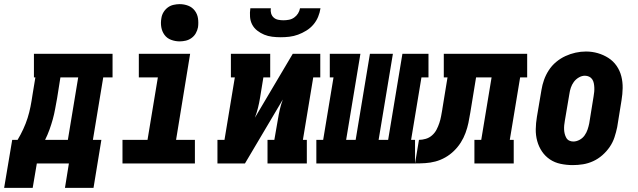

<svg xmlns="http://www.w3.org/2000/svg" viewBox="-62 -790 3082 928"><path d="M-42 118 -3 -114H23Q38 -139 50.5 -166Q63 -193 71.5 -220Q80 -247 85.5 -275Q91 -303 95 -331L109 -416H102V-530H482V-416H437L387 -114H428L390 118H252L271 0H116L96 118ZM266 -114 316 -416H230L214 -315Q209 -289 204.5 -263.5Q200 -238 193 -213Q186 -188 177 -163Q168 -138 156 -114Z M530 0V-114H651L701 -416H609V-530H857L789 -114H880V0ZM806 -590Q785 -590 765 -597.5Q745 -605 733 -621.5Q721 -638 717.5 -659Q714 -680 718 -702Q720 -717 728 -730.5Q736 -744 748.5 -753.5Q761 -763 776.5 -766.5Q792 -770 806 -770Q828 -770 847.5 -762.5Q867 -755 879.5 -738.5Q892 -722 895 -701Q898 -680 895 -658Q892 -643 884.5 -629.5Q877 -616 864 -606.5Q851 -597 836 -593.5Q821 -590 806 -590Z M989 0V-114H1023L1073 -416H1054V-530H1244V-416H1211L1195 -318Q1191 -293 1185 -269Q1179 -245 1170 -221L1353 -530H1486V-416H1452L1402 -114H1421V0H1231V-114H1264L1281 -212Q1285 -237 1290.5 -261Q1296 -285 1305 -309L1122 0ZM1295 -610Q1274 -610 1253.5 -612.5Q1233 -615 1215 -622.5Q1197 -630 1181.5 -642Q1166 -654 1157 -671Q1148 -688 1146.5 -708.5Q1145 -729 1148 -750H1247Q1245 -737 1248.5 -725Q1252 -713 1261 -705Q1270 -697 1282.5 -694.5Q1295 -692 1308 -692Q1321 -692 1334.5 -694.5Q1348 -697 1359.5 -705Q1371 -713 1378.5 -725Q1386 -737 1388 -750H1487Q1484 -729 1475.5 -708.5Q1467 -688 1452.5 -671Q1438 -654 1418.5 -642Q1399 -630 1378.5 -622.5Q1358 -615 1337 -612.5Q1316 -610 1295 -610Z M1467 0V-114H1500L1550 -416H1532V-530H1680L1611 -114H1657L1726 -530H1837L1768 -114H1814L1883 -530H2009V-416H1975L1925 -114H1944V0Z M1944 0 1963 -114Q1979 -114 1996 -119Q2013 -124 2026.5 -136Q2040 -148 2048 -163.5Q2056 -179 2061.5 -195.5Q2067 -212 2070 -228.5Q2073 -245 2076 -262V-263Q2076 -263 2076 -263Q2076 -263 2076 -263L2101 -416H2083V-530H2486V-416H2452L2402 -114H2421V0H2231V-114H2264L2314 -416H2239L2211 -245Q2207 -220 2202 -196Q2197 -172 2188 -147.5Q2179 -123 2165 -101Q2151 -79 2132 -60.5Q2113 -42 2090 -29Q2067 -16 2042.5 -9.5Q2018 -3 1993 -1.5Q1968 0 1944 0Z M2706 8Q2677 8 2648 2Q2619 -4 2596 -19.5Q2573 -35 2557.5 -58Q2542 -81 2534.5 -108.5Q2527 -136 2527.5 -165.5Q2528 -195 2533 -225L2555 -355Q2559 -380 2567.5 -404Q2576 -428 2590.5 -450.5Q2605 -473 2626 -490.5Q2647 -508 2671 -519Q2695 -530 2720 -535.5Q2745 -541 2770 -541Q2800 -541 2827.5 -533Q2855 -525 2878.5 -510Q2902 -495 2918 -472Q2934 -449 2941 -421.5Q2948 -394 2947.5 -364.5Q2947 -335 2942 -305L2921 -175Q2916 -151 2908 -126.5Q2900 -102 2885 -80Q2870 -58 2849.5 -40Q2829 -22 2805 -11Q2781 0 2756 4Q2731 8 2706 8ZM2709 -106Q2724 -106 2739 -114Q2754 -122 2763.5 -135.5Q2773 -149 2778 -164Q2783 -179 2786 -194L2807 -324Q2809 -335 2810 -346Q2811 -357 2810.5 -367.5Q2810 -378 2808 -388Q2806 -398 2800.5 -406.5Q2795 -415 2785.5 -419.5Q2776 -424 2765 -424Q2750 -424 2735.5 -415.5Q2721 -407 2711.5 -394Q2702 -381 2697 -366Q2692 -351 2690 -336L2668 -206Q2666 -195 2665 -184.5Q2664 -174 2664.5 -163.5Q2665 -153 2667.5 -143Q2670 -133 2675 -124Q2680 -115 2689 -110.5Q2698 -106 2709 -106Z"/></svg>

Font: Iosevka Slab Heavy Oblique
Style: Regular
Weight: 900
Italic angle: -9°
Monospace: yes
Designer: Belleve Invis
Foundry: Belleve Invis
Version: Version 11.1.1; ttfautohint (v1.8.3)